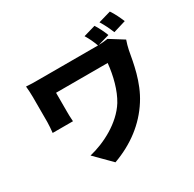

<svg xmlns="http://www.w3.org/2000/svg" viewBox="-202 -1085 1404 1392"><g transform="rotate(-30 500.0 -388.5)"><path d="M947 -758C932 -794 912 -837 888 -872L784 -842C808 -803 825 -767 842 -726L947 -758ZM747 -191C828 -317 850 -465 868 -562C871 -578 882 -619 889 -637L774 -709C750 -705 726 -703 697 -702L794 -730C780 -766 763 -801 740 -838L640 -809C664 -769 676 -742 691 -702H199C158 -702 120 -702 90 -705C93 -675 95 -644 95 -615V-405C95 -374 92 -351 89 -317H259C256 -348 256 -382 256 -399V-557H688C678 -455 650 -347 603 -270C526 -147 372 -68 245 -38L377 95C537 37 663 -59 747 -191Z"/></g></svg>

Font: Glow Sans SC Normal ExtraBold
Style: Regular
Weight: 800
Designer: Ryoko NISHIZUKA (kana, bopomofo & ideographs); Paul D. Hunt (Latin, Greek & Cyrillic); Sandoll Communications, Soo-young
Version: Version 0.93